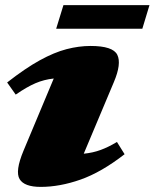

<svg xmlns="http://www.w3.org/2000/svg" viewBox="-20 -717 606 752"><path d="M72 -126.5 190.5 -409.5Q152.5 -405.5 118.8 -391Q85 -376.5 41.5 -346.5L8 -394Q79 -449.5 135.8 -480.8Q192.5 -512 240.8 -524.5Q289 -537 334.5 -537Q422.5 -537 439.5 -502.2Q456.5 -467.5 426 -395.5L308 -115Q344 -118.5 374.5 -129.8Q405 -141 438 -161L468 -113Q376.5 -42 295.2 -13.5Q214 15 139.5 15Q75 15 56.8 -15.5Q38.5 -46 72 -126.5ZM200 -604.5 228.5 -697H565.5L537.5 -604.5Z"/></svg>

Font: Newsreader Caption ExtraBold
Style: Italic
Weight: 800
Italic angle: -17°
Designer: Hugues Gentile
Foundry: Production Type
Version: Version 1.001